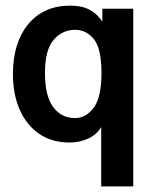

<svg xmlns="http://www.w3.org/2000/svg" viewBox="-20 -496 540 683"><path d="M340 167V-44Q324 -17 293.5 -3Q263 11 228 11Q165 11 120 -19.5Q75 -50 50.5 -105Q26 -160 26 -232Q26 -344 80.5 -410Q135 -476 230 -476Q271 -476 298.5 -461.5Q326 -447 344 -419V-465H454V167ZM247 -76Q286 -76 313.5 -113Q341 -150 341 -237Q341 -323 314 -356.5Q287 -390 247 -390Q202 -390 171 -354.5Q140 -319 140 -236Q140 -155 169 -115.5Q198 -76 247 -76Z"/></svg>

Font: Ligconsolata
Style: Bold
Weight: 700
Monospace: yes
Designer: Raph Levien, Cyreal, Brenton Simpson
Foundry: Raph Levien, Cyreal, Google
Version: Version 3.001; ttfautohint (v1.8.2.53-6de2)